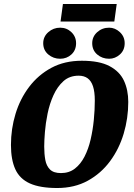

<svg xmlns="http://www.w3.org/2000/svg" viewBox="-20 -934 672 964"><path d="M267 10Q181 10 130 -13Q79 -36 57 -84Q35 -132 35 -206Q35 -287 58 -362.5Q81 -438 126.5 -498Q172 -558 238 -593.5Q304 -629 391 -629Q479 -629 530 -602Q581 -575 602.5 -528.5Q624 -482 624 -422Q624 -340 601 -263Q578 -186 532.5 -124.5Q487 -63 420.5 -26.5Q354 10 267 10ZM286 -65Q327 -65 356 -87.5Q385 -110 404.5 -148Q424 -186 435 -233.5Q446 -281 451 -331.5Q456 -382 456 -429Q456 -473 447 -500.5Q438 -528 420 -541Q402 -554 375 -554Q329 -554 298.5 -526.5Q268 -499 248.5 -456Q229 -413 219 -364Q209 -315 205.5 -271Q202 -227 202 -198Q202 -161 207.5 -131Q213 -101 231 -83Q249 -65 286 -65ZM528 -639Q493 -639 468 -660.5Q443 -682 443 -717Q443 -750 468 -772.5Q493 -795 528 -795Q558 -795 582 -772.5Q606 -750 606 -717Q606 -682 582 -660.5Q558 -639 528 -639ZM282 -639Q248 -639 222.5 -660.5Q197 -682 197 -717Q197 -750 222.5 -772.5Q248 -795 282 -795Q315 -795 338.5 -772.5Q362 -750 362 -717Q362 -682 338.5 -660.5Q315 -639 282 -639ZM284 -826 296 -914H566L554 -826Z"/></svg>

Font: Manuale ExtraBold
Style: Italic
Weight: 800
Italic angle: -11°
Designer: Eduardo Tunni / Pablo Cosgaya
Foundry: Eduardo Tunni / Pablo Cosgaya
Version: Version 1.002